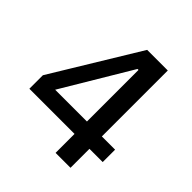

<svg xmlns="http://www.w3.org/2000/svg" viewBox="-187 -836 974 974"><g transform="rotate(45 300.0 -349.0)"><path d="M466 0V-136H561V-225H466V-698H318L35 -233V-136H359V0ZM352 -595H359V-225H131Z"/></g></svg>

Font: IBMKR Medm
Style: Regular
Weight: 500
Designer: Mike Abbink; Paul van der Laan; Pieter van Rosmalen; Wujin Sim; Chorong Kim; Dohee Lee;
Foundry: Sandoll Inc.
Version: Version 1.002